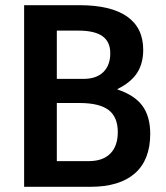

<svg xmlns="http://www.w3.org/2000/svg" viewBox="-20 -720 641 740"><path d="M73 -700H286Q407 -700 469.5 -656.5Q532 -613 532 -528Q532 -475 508 -438.5Q484 -402 433 -377V-375Q499 -353 529 -312Q559 -271 559 -204Q559 -104 500 -52Q441 0 328 0H73ZM302 -416Q351 -416 378 -442Q405 -468 405 -515Q405 -559 375 -580.5Q345 -602 282 -602H199V-416ZM322 -99Q376 -99 405 -128Q434 -157 434 -211Q434 -269 398.5 -296Q363 -323 286 -323H199V-99Z"/></svg>

Font: Sarabun SemiBold
Style: Regular
Weight: 600
Designer: Suppakit Chalermlarp | Katatrad Co.,Ltd.
Foundry: Cadson Demak Co.,Ltd.
Version: Version 1.000; ttfautohint (v1.6)